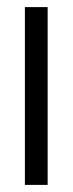

<svg xmlns="http://www.w3.org/2000/svg" viewBox="-20 -520 204 540"><path d="M114 0H50V-500H114Z"/></svg>

Font: Kulim Park Light
Style: Regular
Weight: 300
Designer: Noponies / Dale Sattler
Foundry: Noponies
Version: Version 1.000; ttfautohint (v1.8.3)